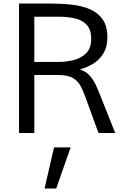

<svg xmlns="http://www.w3.org/2000/svg" viewBox="-20 -748 700 1080"><path d="M87 0V-728H265Q328 -728 385.2 -721.5Q442.5 -715 487.2 -695.5Q532 -676 558 -638Q584 -600 584 -537Q584 -485.5 562.5 -449.2Q541 -413 505.8 -390.8Q470.5 -368.5 429 -357.5Q463 -346.5 484 -323.2Q505 -300 519 -269.5Q533 -239 546.5 -205L628 0H534L457.5 -209.5Q444.5 -246 428.5 -272Q412.5 -298 384.8 -312Q357 -326 308 -326H173V0ZM173 -399.5H306Q355.5 -399.5 398 -411.2Q440.5 -423 466.8 -451.2Q493 -479.5 493 -529Q493 -580 468.8 -607Q444.5 -634 403.5 -644Q362.5 -654 311.5 -654H173ZM230.5 312.5 284 81H377.5L296 312.5Z"/></svg>

Font: Mooli
Style: Regular
Weight: 400
Designer: Vernon Adams
Foundry: Vernon Adams
Version: Version 1.000; ttfautohint (v1.8.4.7-5d5b);gftools[0.9.33]